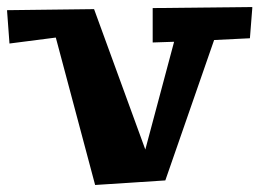

<svg xmlns="http://www.w3.org/2000/svg" viewBox="-31 -516 739 547"><path d="M404 -493V-395L465 -397L383 -90L237 -490L-11 -487L-4 -392L128 -409L240 11L440 -2L579 -402L681 -407L688 -496Z"/></svg>

Font: Peralta
Style: Regular
Weight: 400
Designer: Astigmatic (AOETI)
Foundry: Astigmatic (AOETI)
Version: Version 1.000